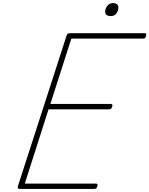

<svg xmlns="http://www.w3.org/2000/svg" viewBox="-20 -1234 975 1254"><path d="M111 0Q102 0 98.5 -3.5Q95 -7 96 -15L415 -1002Q418 -1010 422 -1013.5Q426 -1017 439 -1017H923Q934 -1017 935 -1012.5Q936 -1008 934 -1000Q932 -990 927.5 -986Q923 -982 913 -982H446L309 -555H702Q712 -555 713.5 -550.5Q715 -546 713 -538Q710 -528 705 -524Q700 -520 691 -520H297L142 -35H605Q615 -35 616.5 -30.5Q618 -26 616 -18Q613 -8 608.5 -4Q604 0 595 0ZM704 -1129Q687 -1129 677 -1135.5Q667 -1142 667 -1158Q667 -1179 681.5 -1196.5Q696 -1214 718 -1214Q733 -1214 743 -1207Q753 -1200 753 -1185Q753 -1163 740 -1146Q727 -1129 704 -1129Z"/></svg>

Font: Playwrite CO Thin
Style: Regular
Weight: 250
Version: Version 1.002